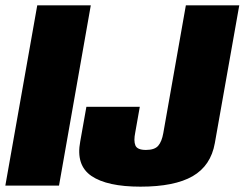

<svg xmlns="http://www.w3.org/2000/svg" viewBox="-41 -695 916 719"><path d="M-21 0H180L299 -675H98.5ZM485 4Q612.5 4 680.5 -35.2Q748.5 -74.5 763.5 -159L855 -675H655L570.5 -196.5Q565 -165 551.5 -149.2Q538 -133.5 505.5 -133.5Q473 -133.5 466 -150.5Q459 -167.5 465.5 -199L482.5 -295H282.5L259.5 -165.5Q242.5 -76.5 301.2 -36.2Q360 4 485 4Z"/></svg>

Font: Anybody Condensed Black
Style: Italic
Weight: 900
Width: 3
Italic angle: -10°
Version: Version 1.113;gftools[0.9.25]